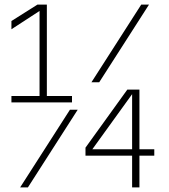

<svg xmlns="http://www.w3.org/2000/svg" viewBox="-20 -820 740 840"><path d="M632 -800 414 -460H380L598 -800ZM30 -372V-400H153V-772L30 -692V-728L144 -800H185V-400H295V-372ZM590 -428V-167H655V-139H590V0H558V-139H354V-174L537 -428ZM558 -167V-408L384 -167ZM320 -340 102 0H68L286 -340Z"/></svg>

Font: Martian Mono Thin
Style: Regular
Weight: 100
Monospace: yes
Designer: Roman Shamin
Foundry: Evil Martians
Version: Version 1.000; ttfautohint (v1.8.4.7-5d5b)